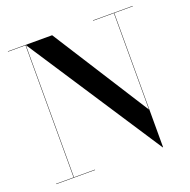

<svg xmlns="http://www.w3.org/2000/svg" viewBox="-133 -879 1007 1019"><g transform="rotate(-20 370.0 -370.0)"><path d="M17.5 -2V0H237V-2H118.5V-748.5L615.5 10H617.5V-748H722.5V-750H498V-748H615.5V-203.5L267.5 -750H17.5V-748H116.5V-2Z"/></g></svg>

Font: Bodoni* 96pt Medium
Style: Regular
Weight: 500
Version: Version 2.3